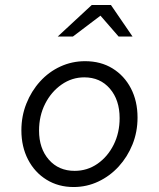

<svg xmlns="http://www.w3.org/2000/svg" viewBox="-20 -742 640 772"><path d="M276 10Q214.8 10 167.2 -19.4Q119.6 -48.7 92.8 -100.4Q66 -152 66 -218Q66 -275.1 86 -325.3Q105.9 -375.6 141 -414.3Q176 -453 222.7 -474.5Q269.4 -496 322 -496Q385 -496 432.3 -467Q479.7 -437.9 506.3 -386.8Q533 -335.7 533 -269Q533 -211.9 512.9 -161.7Q492.7 -111.4 457.4 -72.7Q422 -34 375.3 -12Q328.6 10 276 10ZM280 -55Q331 -55 372 -83.5Q413 -112 437 -160Q461 -208 461 -267Q461 -340.1 421.8 -385.6Q382.7 -431 319 -431Q269.1 -431 227.6 -402Q186 -373 161.5 -324.7Q137 -276.4 137 -217Q137 -145 176.4 -100Q215.9 -55 280 -55ZM212 -595 349 -722H426L513 -595H457L384 -679L273 -595Z"/></svg>

Font: Red Hat Mono
Style: Italic
Weight: 300
Italic angle: -12°
Monospace: yes
Designer: Pentagram, MCKL
Foundry: Pentagram, MCKL
Version: Version 1.023